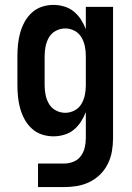

<svg xmlns="http://www.w3.org/2000/svg" viewBox="-20 -548 540 783"><path d="M135 215V119H241Q261 119 279.5 111.5Q298 104 309.5 88.5Q321 73 325.5 54Q330 35 330 15V-91Q322 -70 310 -51.5Q298 -33 281 -19Q264 -5 242 1.5Q220 8 198 8Q174 8 151 0.5Q128 -7 110 -23.5Q92 -40 80.5 -61Q69 -82 62.5 -105Q56 -128 53.5 -152Q51 -176 51 -200V-320Q51 -344 53.5 -368Q56 -392 62.5 -415Q69 -438 80.5 -459Q92 -480 110 -496.5Q128 -513 151 -520.5Q174 -528 198 -528Q220 -528 242 -521.5Q264 -515 281 -501Q298 -487 310 -468.5Q322 -450 330 -429V-520H441V15Q441 42 436.5 68.5Q432 95 420 119.5Q408 144 389 163Q370 182 345.5 194Q321 206 294.5 210.5Q268 215 241 215ZM246 -88Q266 -88 284 -97.5Q302 -107 312 -124Q322 -141 326 -160.5Q330 -180 330 -200V-320Q330 -340 326 -359.5Q322 -379 312 -396Q302 -413 284 -422.5Q266 -432 246 -432Q226 -432 208 -422.5Q190 -413 180 -396Q170 -379 166 -359.5Q162 -340 162 -320V-200Q162 -180 166 -160.5Q170 -141 180 -124Q190 -107 208 -97.5Q226 -88 246 -88Z"/></svg>

Font: Moesevka
Style: Bold
Weight: 700
Monospace: yes
Designer: Belleve Invis
Foundry: Belleve Invis
Version: Version 32.5.0; ttfautohint (v1.8.4)